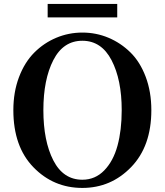

<svg xmlns="http://www.w3.org/2000/svg" viewBox="-20 -923 825 962"><path d="M218.8 -835.9V-903.3H567.4V-835.9ZM197.3 -371.1Q197.3 -216.8 247.1 -119.6Q296.9 -22.5 392.6 -22.5Q457 -22.5 502.4 -69.3Q547.9 -116.2 568.8 -193.4Q589.8 -270.5 589.8 -371.1Q589.8 -523.4 539.1 -621.1Q488.3 -718.8 392.6 -718.8Q296.9 -718.8 247.1 -621.6Q197.3 -524.4 197.3 -371.1ZM392.6 -759.8Q461.9 -759.8 523.4 -733.9Q585 -708 633.3 -660.6Q681.6 -613.3 710 -538.1Q738.3 -462.9 738.3 -371.1Q738.3 -190.4 637.2 -85.9Q536.1 18.6 392.6 18.6Q248 18.6 147.5 -85Q46.9 -188.5 46.9 -371.1Q46.9 -461.9 75.2 -536.6Q103.5 -611.3 151.9 -659.7Q200.2 -708 262.2 -733.9Q324.2 -759.8 392.6 -759.8Z"/></svg>

Font: GenYoMin TW TTF Bold
Style: Regular
Weight: 700
Version: Version 1.300